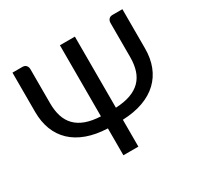

<svg xmlns="http://www.w3.org/2000/svg" viewBox="-152 -899 1119 1083"><g transform="rotate(-30 408.0 -358.0)"><path d="M765.5 -716.5V-460.5Q765.5 -397 745.5 -345.5Q725.5 -294 686.5 -257Q647.5 -220 589.8 -199Q532 -178 456 -175V0H358.5V-175Q282.5 -178 224.8 -199Q167 -220 128 -257Q89 -294 69.2 -345.5Q49.5 -397 49.5 -460.5V-716.5H114Q130 -716.5 138.5 -706.8Q147 -697 147 -682.5V-460.5Q147 -412.5 159 -375Q171 -337.5 196.8 -311.2Q222.5 -285 262.5 -270.5Q302.5 -256 358.5 -253.5V-716.5H456V-253.5Q512 -256 552.2 -270.5Q592.5 -285 618.5 -311.2Q644.5 -337.5 656.5 -375Q668.5 -412.5 668.5 -460.5V-682.5Q668.5 -697 677 -706.8Q685.5 -716.5 701 -716.5Z"/></g></svg>

Font: Lato
Style: Regular
Weight: 400
Designer: Lukasz Dziedzic with Adam Twardoch and Botio Nikoltchev
Foundry: tyPoland Lukasz Dziedzic
Version: Version 2.010; 2014-09-01; http://www.latofonts.com/; ttfaut